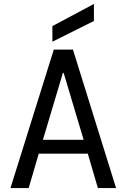

<svg xmlns="http://www.w3.org/2000/svg" viewBox="-20 -951 640 971"><path d="M33 0 252 -700H349L567 0H475L424 -174H176L125 0ZM298 -582 197 -244H403L302 -582ZM245 -740V-819L455 -931V-845Z"/></svg>

Font: DM Mono
Style: Regular
Weight: 400
Designer: Colophon Foundry
Foundry: Colophon Foundry
Version: Version 1.000; ttfautohint (v1.8.2.53-6de2)